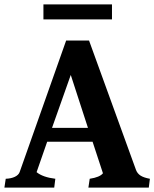

<svg xmlns="http://www.w3.org/2000/svg" viewBox="-24 -851 700 871"><path d="M65 -70 276 -667H380L593 -80Q599 -64 613.5 -54.5Q628 -45 656 -40L651 0H377L383 -40Q429 -47 443 -65L396 -208H190L142 -70Q170 -47 227 -40L222 0H-4L2 -40Q27 -41 43.5 -49Q60 -57 65 -70ZM375 -271 297 -511 212 -271ZM173 -831H484V-763H173Z"/></svg>

Font: Caladea
Style: Bold
Weight: 700
Designer: Carolina Giovagnoli and Andres Torresi
Foundry: Carolina Giovagnoli & Andres Torresi
Version: Version 1.001